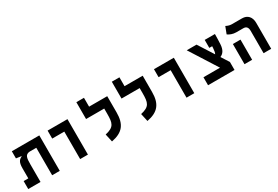

<svg xmlns="http://www.w3.org/2000/svg" viewBox="62 -1735 3978 2748"><g transform="rotate(-30 2051.0 -361.0)"><path d="M533.7 0V-585.9H79.6V-468.3L164.1 -456.1V-450.7C120.1 -431.6 89.8 -401.9 89.8 -300.8V-131.8H12.7V0H215.8V-291.5C215.8 -394 222.2 -448.2 296.9 -454.1H407.7V0Z M870.6 0H999V-585.9H670.9V-454.1H870.6Z M1656.2 -585.9H1356.4V-732.4H1230.5V-454.1H1530.3V-367.2C1530.3 -213.4 1515.6 -156.2 1362.8 -121.6L1391.6 9.3C1584 -27.3 1656.2 -125.5 1656.2 -318.4Z M2242.2 -585.9H1942.4V-732.4H1816.4V-454.1H2116.2V-367.2C2116.2 -213.4 2101.6 -156.2 1948.7 -121.6L1977.5 9.3C2169.9 -27.3 2242.2 -125.5 2242.2 -318.4Z M2628.4 0H2756.8V-585.9H2428.7V-454.1H2628.4Z M2984.4 0H3421.9V-131.8L3339.4 -261.2C3390.6 -282.7 3425.3 -327.1 3430.7 -418.5C3433.1 -459.5 3436 -534.2 3436 -585.9H3267.1V-454.1H3314.5C3314 -443.8 3313.5 -434.1 3313 -424.3C3310.1 -381.8 3305.2 -352.1 3293.5 -332.5L3131.8 -585.9H2970.2L3258.3 -131.8H2984.4Z M3901.9 0H4027.8V-428.2C4027.8 -527.3 3972.7 -585.9 3883.8 -585.9H3712.4C3676.8 -585.9 3636.7 -602.5 3622.1 -611.8L3578.1 -497.1C3610.4 -473.6 3657.7 -454.1 3712.9 -454.1H3829.1C3877.9 -454.1 3901.9 -426.8 3901.9 -368.2ZM3586.9 0H3712.9V-333.5H3586.9Z"/></g></svg>

Font: Cascadia Mono NF
Style: Bold
Weight: 700
Monospace: yes
Designer: Aaron Bell
Foundry: Saja Typeworks
Version: Version 2404.023